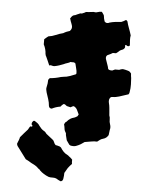

<svg xmlns="http://www.w3.org/2000/svg" viewBox="-56 -795 704 897"><g transform="rotate(5 296.5 -346.5)"><path d="M550 -423Q550 -414 549.5 -405Q549 -396 547 -386Q547 -382 543 -376Q532 -372 521.5 -369Q511 -366 500 -362Q493 -360 485.5 -358.5Q478 -357 469 -357Q462 -357 458 -351.5Q454 -346 454 -339Q454 -337 454 -333.5Q454 -330 455 -328Q458 -317 459 -305.5Q460 -294 461 -283Q461 -275 462 -270Q466 -261 465.5 -250.5Q465 -240 469 -229Q474 -215 470 -202L467 -178Q463 -171 457 -166Q451 -161 443 -159Q435 -157 428.5 -152.5Q422 -148 416 -143Q402 -144 387.5 -141Q373 -138 358 -136Q350 -130 341 -124.5Q332 -119 321 -115Q312 -111 299 -113Q295 -113 292.5 -114.5Q290 -116 288 -117Q284 -122 280.5 -127.5Q277 -133 274 -137Q272 -143 271 -149Q270 -155 268 -161Q268 -168 267 -170Q260 -180 259 -190Q258 -200 255 -210Q257 -215 259 -218Q261 -221 265 -223Q269 -228 273.5 -232Q278 -236 283 -239Q290 -243 296.5 -244.5Q303 -246 309 -250Q313 -252 314.5 -253.5Q316 -255 319 -262Q314 -272 309.5 -282Q305 -292 294 -298Q290 -299 286.5 -296.5Q283 -294 278 -292L261 -296Q257 -298 253.5 -301.5Q250 -305 244 -304Q241 -302 237 -298Q236 -297 234.5 -295Q233 -293 231 -291Q226 -290 220.5 -289Q215 -288 210 -286Q201 -283 191 -278Q179 -278 177 -290Q176 -305 171 -320.5Q166 -336 161 -351Q159 -358 158 -364.5Q157 -371 159 -378Q163 -393 163 -411Q164 -413 166 -414.5Q168 -416 169 -419Q182 -420 195 -422.5Q208 -425 221 -429Q229 -431 233 -431Q248 -432 261.5 -437Q275 -442 288 -447Q290 -447 292 -452Q292 -464 288.5 -475.5Q285 -487 283 -498Q278 -503 272 -502.5Q266 -502 260 -503Q254 -499 244 -496Q240 -495 236.5 -493.5Q233 -492 229 -490Q219 -486 208.5 -482.5Q198 -479 187 -477Q180 -476 174 -478.5Q168 -481 162 -478Q157 -489 153 -499Q149 -509 144 -519Q142 -521 141.5 -524.5Q141 -528 140 -530Q139 -553 128 -574V-598Q132 -602 136.5 -605.5Q141 -609 146 -613Q163 -615 180 -622.5Q197 -630 214 -634Q222 -639 229.5 -642Q237 -645 244 -647Q256 -659 251 -674Q249 -679 247.5 -684Q246 -689 244 -693Q243 -697 242 -700Q241 -703 240 -705Q246 -715 250.5 -718.5Q255 -722 263 -723Q268 -725 272.5 -727.5Q277 -730 281 -731Q284 -733 287 -733Q290 -733 293 -733L307 -739Q310 -742 313 -742Q324 -742 335.5 -744Q347 -746 358 -744Q360 -744 366 -746Q371 -748 375.5 -748.5Q380 -749 385 -749Q387 -746 389 -744Q391 -742 393 -738Q396 -735 396.5 -729.5Q397 -724 398 -719Q400 -711 402 -705Q408 -699 413 -699Q421 -699 425 -702Q439 -706 452.5 -707.5Q466 -709 480 -710Q485 -712 490 -714.5Q495 -717 501 -721Q503 -720 505 -718.5Q507 -717 508 -715Q512 -699 518 -683.5Q524 -668 529 -651Q527 -641 527.5 -629.5Q528 -618 529 -607Q530 -603 526.5 -601Q523 -599 519 -600Q518 -600 518 -600.5Q518 -601 516 -601Q513 -604 511 -605Q506 -603 507 -600Q510 -591 501 -584Q500 -583 498 -582Q496 -581 493 -580Q484 -577 476 -568Q475 -567 472.5 -565.5Q470 -564 468 -562H453Q448 -559 443.5 -556.5Q439 -554 434 -552Q420 -548 423 -532Q427 -519 431.5 -507.5Q436 -496 438 -485Q443 -481 447.5 -480.5Q452 -480 457 -480L470 -486H489Q498 -490 506 -491Q512 -490 517.5 -489Q523 -488 529 -486Q534 -485 536.5 -483.5Q539 -482 546 -474Q547 -470 547 -462Q549 -453 549 -443Q549 -433 550 -423ZM308 -29Q299 -20 290 -8Q286 -2 283 4Q280 10 276 16Q276 23 275.5 29Q275 35 274 41Q274 46 271 51Q270 53 266.5 55Q263 57 261 56Q256 54 250.5 51Q245 48 240 45Q232 42 222.5 42.5Q213 43 205 41Q179 31 162 14Q160 10 156 8Q152 6 150 3Q143 -4 134.5 -8.5Q126 -13 118 -17Q111 -21 104.5 -25Q98 -29 91 -32Q80 -47 69 -61.5Q58 -76 47 -91Q46 -93 45.5 -95.5Q45 -98 44 -100Q46 -105 47.5 -109.5Q49 -114 51 -118Q53 -122 53.5 -125.5Q54 -129 55 -132Q64 -143 72 -152Q80 -161 89 -171Q92 -176 95.5 -182.5Q99 -189 105 -186Q107 -185 109 -191Q108 -192 107 -192.5Q106 -193 105 -194Q101 -205 112 -214H117Q124 -210 130.5 -205Q137 -200 141 -193Q146 -186 151.5 -180.5Q157 -175 164 -171Q167 -170 171 -166Q177 -157 184 -153Q190 -149 195.5 -144Q201 -139 207 -135Q213 -131 215.5 -123.5Q218 -116 224 -110Q229 -109 234 -108Q239 -107 244 -105Q246 -103 250 -101Q256 -91 264 -82.5Q272 -74 283 -69Q285 -68 287 -66.5Q289 -65 291 -63Q296 -60 299.5 -56.5Q303 -53 307 -49V-37Q307 -32 308 -29Z"/></g></svg>

Font: Darumadrop One
Style: Regular
Weight: 400
Version: Version 1.000